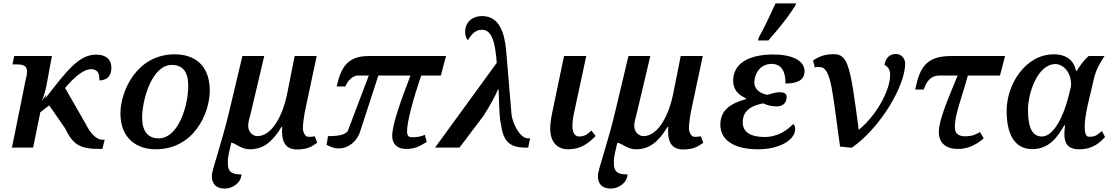

<svg xmlns="http://www.w3.org/2000/svg" viewBox="-20 -864 6502 1124"><path d="M593 -46H578C550 -45 512 -77 482 -138L361 -349C404 -399 462 -459 514 -459C548 -459 563 -439 562 -393C611 -395 632 -423 632 -468C632 -496 620 -544 542 -544C440 -544 369 -446 245 -288L251 -311L224 -270C237 -297 249 -350 250 -353L284 -536H63L53 -487H78C118 -487 138 -478 138 -446C138 -422 134 -414 129 -391L50 0H174L216 -207L268 -247L361 -113C408 -16 447 8 567 8H579Z M891 10C1113 10 1208 -198 1208 -334C1208 -485 1116 -546 1003 -546C776 -546 685 -324 685 -201C685 -51 784 10 891 10ZM908 -54C846 -54 812 -97 812 -175C812 -277 868 -484 986 -484C1049 -484 1082 -444 1082 -363C1082 -245 1025 -54 908 -54Z M1296 240C1338 240 1390 210 1394 157C1329 158 1312 136 1314 85C1315 75 1307 81 1334 -29C1360 -25 1393 10 1442 10C1520 10 1573 -31 1628 -121H1632C1626 -40 1647 11 1719 11C1790 11 1814 -14 1837 -28L1823 -66C1806 -63 1800 -63 1785 -63C1763 -63 1753 -99 1753 -110C1753 -138 1760 -193 1773 -249L1834 -536H1705L1660 -310C1638 -202 1578 -67 1486 -67C1464 -67 1433 -88 1433 -127C1433 -153 1440 -166 1454 -227L1527 -536H1399L1326 -229C1280 -30 1220 131 1220 165C1220 218 1250 240 1296 240Z M2358 8C2404 8 2436 -6 2478 -33L2467 -75C2446 -65 2423 -61 2405 -61C2390 -61 2363 -55 2363 -93C2361 -146 2401 -292 2446 -422H2561L2591 -536H2139C2020 -536 1977 -477 1951 -358H2002C2015 -392 2046 -422 2076 -422H2139L2016 -97C2001 -75 1962 -67 1900 -67L1892 -16C1917 -3 1939 5 1961 5C2028 5 2071 -45 2086 -87L2195 -422H2383C2326 -273 2276 -135 2276 -68C2276 -18 2309 8 2358 8Z M2527 0H2670L2809 -184C2848 -243 2887 -317 2895 -340H2899C2904 -190 2906 -162 2912 -140C2925 -42 2959 0 3054 0H3072L3083 -54H3072C3025 -54 2985 -133 2975 -189L2943 -570C2933 -670 2905 -770 2802 -770C2747 -770 2703 -736 2703 -677C2703 -656 2709 -638 2720 -629C2734 -655 2760 -690 2801 -690C2865 -690 2880 -600 2888 -496Z M3306 10C3379 10 3424 -24 3467 -68L3442 -100C3419 -77 3401 -65 3369 -65C3342 -65 3331 -94 3331 -127C3331 -163 3339 -198 3348 -238L3412 -536H3282L3219 -235C3210 -192 3201 -151 3201 -111C3201 -33 3242 10 3306 10Z M3556 240C3598 240 3650 210 3654 157C3589 158 3572 136 3574 85C3575 75 3567 81 3594 -29C3620 -25 3653 10 3702 10C3780 10 3833 -31 3888 -121H3892C3886 -40 3907 11 3979 11C4050 11 4074 -14 4097 -28L4083 -66C4066 -63 4060 -63 4045 -63C4023 -63 4013 -99 4013 -110C4013 -138 4020 -193 4033 -249L4094 -536H3965L3920 -310C3898 -202 3838 -67 3746 -67C3724 -67 3693 -88 3693 -127C3693 -153 3700 -166 3714 -227L3787 -536H3659L3586 -229C3540 -30 3480 131 3480 165C3480 218 3510 240 3556 240Z M4417 -627H4478C4532 -690 4584 -749 4635 -830L4641 -844H4520C4483 -763 4461 -716 4423 -646ZM4417 10C4552 10 4635 -50 4635 -107C4635 -125 4629 -134 4623 -138C4591 -104 4536 -62 4455 -62C4375 -62 4328 -91 4328 -148C4328 -191 4347 -240 4448 -259C4467 -250 4492 -241 4526 -241C4561 -241 4585 -260 4585 -296C4585 -316 4571 -324 4543 -324C4519 -324 4496 -315 4473 -309C4436 -315 4396 -337 4396 -382C4396 -426 4426 -490 4497 -490C4558 -490 4580 -439 4578 -375C4666 -375 4690 -408 4690 -447C4690 -509 4618 -545 4507 -545C4357 -545 4272 -488 4272 -392C4272 -337 4305 -307 4348 -288L4347 -284C4252 -257 4197 -217 4197 -133C4197 -44 4278 10 4417 10Z M4898 -6 4966 1C5131 -112 5279 -360 5279 -492C5279 -519 5259 -548 5225 -548C5191 -548 5165 -528 5158 -484C5173 -477 5191 -461 5191 -426C5191 -333 5109 -186 5007 -104C4958 -480 4945 -545 4862 -547C4825 -547 4785 -541 4740 -510L4750 -469C4761 -473 4773 -471 4780 -471C4849 -471 4854 -307 4898 -6Z M5588 8C5638 8 5688 -10 5739 -54L5717 -91C5691 -75 5666 -66 5634 -66C5591 -66 5570 -81 5570 -119C5568 -190 5613 -299 5646 -422H5834L5864 -536H5548C5405 -536 5364 -472 5338 -340H5388C5404 -385 5424 -422 5484 -422H5586C5534 -294 5476 -163 5476 -92C5476 -19 5527 8 5588 8Z M6023 9C6126 9 6174 -68 6211 -131L6215 -130C6202 -38 6218 10 6299 10C6367 10 6412 -20 6449 -62L6431 -97C6409 -80 6395 -64 6368 -64C6355 -64 6330 -52 6330 -120C6330 -148 6334 -185 6346 -242L6370 -343C6389 -425 6389 -448 6446 -536H6353C6324 -510 6305 -483 6283 -449H6279C6267 -512 6221 -546 6149 -546C5983 -546 5873 -370 5873 -215C5873 -57 5934 9 6023 9ZM6080 -65C6030 -65 5998 -103 5998 -222C5998 -320 6055 -489 6159 -489C6197 -489 6254 -449 6250 -360L6237 -306C6207 -183 6148 -65 6080 -65Z"/></svg>

Font: Noto Serif Semi
Style: Italic
Weight: 600
Italic angle: -12°
Designer: Monotype Design Team
Foundry: Monotype Imaging Inc.
Version: Version 1.901